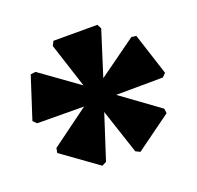

<svg xmlns="http://www.w3.org/2000/svg" viewBox="-81 -861 589 574"><g transform="rotate(-20 213.0 -574.5)"><path d="M274 -374 260 -381 213 -523 167 -381 153 -374 39 -456 42 -471 162 -559 13 -560 2 -571 45 -704 61 -706 182 -619 136 -761 143 -775H283L290 -761L245 -619L366 -706L381 -704L424 -571L413 -560L264 -559L385 -471L387 -456Z"/></g></svg>

Font: Platypi Light
Style: Bold
Weight: 700
Version: Version 1.200